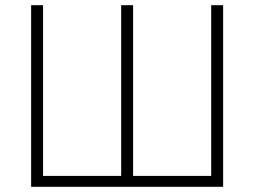

<svg xmlns="http://www.w3.org/2000/svg" viewBox="-20 -720 980 740"><path d="M100 -700H146V-42H447V-700H493V-42H794V-700H840V0H100Z"/></svg>

Font: PT Root UI Light
Style: Regular
Weight: 300
Designer: Vitaly Kuzmin
Foundry: ParaType Ltd.
Version: Version 2.000G